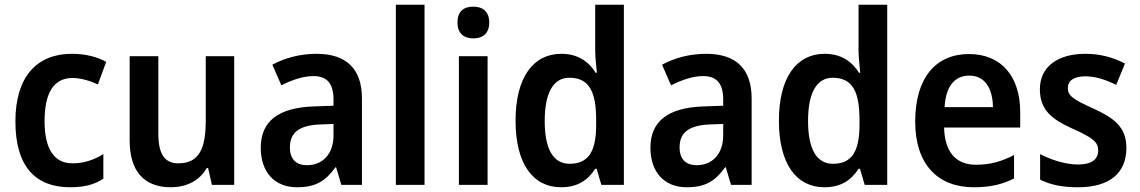

<svg xmlns="http://www.w3.org/2000/svg" viewBox="-20 -780 4809 810"><path d="M276 10C335 10 378 -1 416 -26V-130C377 -106 336 -91 285 -91C209 -91 168 -151 168 -269C168 -389 207 -451 286 -451C320 -451 357 -440 393 -424L428 -519C392 -539 344 -553 283 -553C136 -553 45 -457 45 -268C45 -78 129 10 276 10Z M968 -543H848V-272C848 -154 821 -91 732 -91C674 -91 648 -132 648 -215V-543H527V-188C527 -56 589 10 701 10C764 10 821 -16 852 -71H858L874 0H968Z M1315 -553C1245 -553 1180 -535 1129 -507L1167 -420C1213 -443 1258 -459 1303 -459C1357 -459 1387 -430 1387 -361V-334L1304 -331C1155 -326 1080 -269 1080 -157C1080 -53 1139 10 1233 10C1312 10 1353 -16 1395 -74H1398L1420 0H1507V-364C1507 -490 1441 -553 1315 -553ZM1330 -255 1387 -257V-209C1387 -128 1339 -83 1275 -83C1232 -83 1203 -106 1203 -158C1203 -217 1237 -251 1330 -255Z M1771 0V-760H1650V0Z M1977 -752C1937 -752 1910 -733 1910 -685C1910 -638 1938 -618 1977 -618C2016 -618 2044 -638 2044 -685C2044 -732 2016 -752 1977 -752ZM2037 -543H1916V0H2037Z M2347 10C2418 10 2461 -21 2491 -68H2497L2517 0H2612V-760H2491V-566C2491 -537 2496 -499 2498 -473H2493C2463 -521 2417 -553 2348 -553C2230 -553 2155 -454 2155 -271C2155 -88 2229 10 2347 10ZM2383 -89C2314 -89 2278 -151 2278 -270C2278 -386 2313 -452 2382 -452C2467 -452 2495 -391 2495 -274V-253C2495 -142 2463 -89 2383 -89Z M2959 -553C2889 -553 2824 -535 2773 -507L2811 -420C2857 -443 2902 -459 2947 -459C3001 -459 3031 -430 3031 -361V-334L2948 -331C2799 -326 2724 -269 2724 -157C2724 -53 2783 10 2877 10C2956 10 2997 -16 3039 -74H3042L3064 0H3151V-364C3151 -490 3085 -553 2959 -553ZM2974 -255 3031 -257V-209C3031 -128 2983 -83 2919 -83C2876 -83 2847 -106 2847 -158C2847 -217 2881 -251 2974 -255Z M3458 10C3529 10 3572 -21 3602 -68H3608L3628 0H3723V-760H3602V-566C3602 -537 3607 -499 3609 -473H3604C3574 -521 3528 -553 3459 -553C3341 -553 3266 -454 3266 -271C3266 -88 3340 10 3458 10ZM3494 -89C3425 -89 3389 -151 3389 -270C3389 -386 3424 -452 3493 -452C3578 -452 3606 -391 3606 -274V-253C3606 -142 3574 -89 3494 -89Z M4068 -552C3928 -552 3841 -452 3841 -267C3841 -89 3934 10 4088 10C4158 10 4208 -2 4258 -27V-126C4204 -98 4157 -85 4097 -85C4012 -85 3965 -140 3963 -242H4284V-307C4284 -458 4204 -552 4068 -552ZM4069 -461C4136 -461 4168 -406 4169 -328H3965C3970 -418 4009 -461 4069 -461Z M4732 -156C4732 -245 4678 -283 4593 -322C4506 -361 4485 -376 4485 -409C4485 -440 4511 -458 4559 -458C4603 -458 4646 -443 4689 -422L4726 -512C4673 -539 4620 -553 4559 -553C4443 -553 4367 -499 4367 -404C4367 -317 4415 -278 4505 -237C4596 -197 4613 -178 4613 -145C4613 -109 4587 -86 4528 -86C4475 -86 4413 -106 4368 -130V-22C4413 0 4462 10 4528 10C4659 10 4732 -48 4732 -156Z"/></svg>

Font: Noto Sans Myanmar SemiCondensed SemiBold
Style: Regular
Weight: 600
Width: 4
Designer: Monotype Design Team
Foundry: Monotype Imaging Inc.
Version: Version 2.107